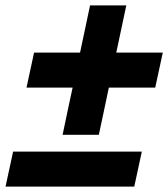

<svg xmlns="http://www.w3.org/2000/svg" viewBox="-22 -690 622 710"><path d="M209.5 -191.5Q219 -238 228.5 -282.2Q238 -326.5 246.5 -366H76L104 -495.5H274Q282.5 -535 291.8 -579.2Q301 -623.5 311 -670H445Q435 -623.5 425.8 -579.2Q416.5 -535 408 -495.5H580L552 -366H380.5Q372 -326.5 362.8 -282.2Q353.5 -238 343.5 -191.5ZM-1.5 0 26.5 -129.5H502.5L474.5 0Z"/></svg>

Font: Commissioner
Style: Bold Italic
Weight: 700
Italic angle: -12°
Designer: Kostas Bartsokas
Foundry: Kostas Bartsokas
Version: Version 1.000; ttfautohint (v1.8.3)